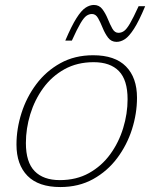

<svg xmlns="http://www.w3.org/2000/svg" viewBox="-20 -745 620 775"><path d="M356 -522Q444 -522 488.5 -476.8Q533 -431.5 533 -350.5Q533 -287 512.8 -223.2Q492.5 -159.5 453 -106.8Q413.5 -54 355.8 -22Q298 10 223.5 10Q135.5 10 91 -35.2Q46.5 -80.5 46.5 -161.5Q46.5 -225 66.8 -288.8Q87 -352.5 126.5 -405.2Q166 -458 223.8 -490Q281.5 -522 356 -522ZM221.5 -18Q288.5 -18 339.5 -46.5Q390.5 -75 425 -122.5Q459.5 -170 477.2 -228Q495 -286 495 -344.5Q495 -422 460 -458Q425 -494 358 -494Q291.5 -494 240.2 -465.5Q189 -437 154.5 -389.5Q120 -342 102.2 -284Q84.5 -226 84.5 -167.5Q84.5 -90.5 119.8 -54.2Q155 -18 221.5 -18ZM566 -720Q541 -660 521 -629Q501 -598 484.2 -587Q467.5 -576 450.5 -576Q429 -576 416.2 -593Q403.5 -610 394.5 -632.2Q385.5 -654.5 376 -671.5Q366.5 -688.5 351.5 -688.5Q339.5 -688.5 329 -681.2Q318.5 -674 305 -651.2Q291.5 -628.5 270 -581H243.5Q269 -641 288.8 -672Q308.5 -703 325.5 -714Q342.5 -725 359 -725Q380.5 -725 393.2 -708Q406 -691 415 -668.8Q424 -646.5 433.5 -629.5Q443 -612.5 458 -612.5Q470 -612.5 480.5 -619.8Q491 -627 504.5 -650Q518 -673 539.5 -720Z"/></svg>

Font: Newsreader 6pt ExtraLight
Style: Italic
Weight: 275
Italic angle: -17°
Designer: Hugues Gentile
Foundry: Production Type
Version: Version 1.003; ttfautohint (v1.8.3)